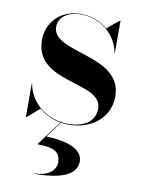

<svg xmlns="http://www.w3.org/2000/svg" viewBox="-82 -527 612 827"><g transform="rotate(10 224.0 -113.0)"><path d="M50 10 104.5 -37C130 -15 162 0.5 198.5 7L117 116.5C174.5 116.5 219 124.5 219 177.5C219 214 185 242 126 242V244C262 244 310 207.5 310 157.5C310 101.5 234.5 79.5 150 76.5L201 7C212.5 9 224 10 236 10C330.5 10 412 -48 412 -144.5C412 -327.5 109 -281 109 -396C109 -439.5 149 -467 207 -467C302 -467 365.5 -395 375.5 -330H377.5V-470H375.5L322 -426.5C293 -451.5 253.5 -469 206 -469C111 -469 58.5 -401.5 58.5 -330C58.5 -139 348.5 -199.5 348.5 -80C348.5 -19 294.5 7 232 7C222 7 212 6.5 203 5L205.5 1.5H202.5L200 4.5C123.5 -7.5 61.5 -63.5 49.5 -137.5H48V10Z"/></g></svg>

Font: Bodoni* 96pt Medium
Style: Regular
Weight: 500
Version: Version 2.3